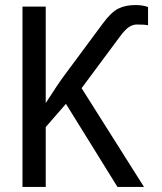

<svg xmlns="http://www.w3.org/2000/svg" viewBox="-20 -740 640 760"><path d="M69 -714H161V-332Q211 -410 235 -442L387 -647Q420 -692 448.5 -706Q477 -720 515 -720Q547 -720 566 -712V-640Q553 -643 522 -643Q506 -643 490.5 -633Q475 -623 453 -593L303 -391L550 0H445L241 -329L161 -237V0H69Z"/></svg>

Font: Noto Sans Mono UI
Style: Regular
Weight: 400
Monospace: yes
Designer: Monotype Design team
Foundry: Monotype Imaging Inc.
Version: Version 1.000